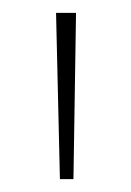

<svg xmlns="http://www.w3.org/2000/svg" viewBox="-20 -734 204 298"><path d="M98 -714H67L73 -456H94Z"/></svg>

Font: Noto Sans Armenian Condensed Thin
Style: Regular
Weight: 100
Width: 3
Designer: Monotype Design Team
Foundry: Monotype Imaging Inc.
Version: Version 2.008